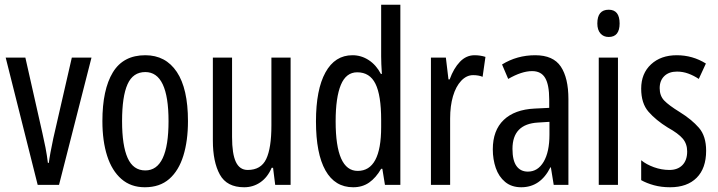

<svg xmlns="http://www.w3.org/2000/svg" viewBox="-20 -780 3031 810"><path d="M139 0 4 -537H87L159 -218Q166 -188 172 -157Q178 -126 182 -93H186Q188 -110 193 -137Q198 -164 205 -197L283 -537H366L229 0Z M773 -269Q773 -186 753.5 -123Q734 -60 694 -25Q654 10 591 10Q532 10 492 -25Q452 -60 432 -122.5Q412 -185 412 -269Q412 -402 456 -474.5Q500 -547 593 -547Q679 -547 726 -476.5Q773 -406 773 -269ZM495 -269Q495 -166 518.5 -113.5Q542 -61 593 -61Q691 -61 691 -269Q691 -476 593 -476Q541 -476 518 -424.5Q495 -373 495 -269Z M1206 -537V0H1141L1132 -72H1126Q1109 -32 1078.5 -11Q1048 10 1010 10Q937 10 907.5 -43.5Q878 -97 878 -187V-537H959V-202Q959 -131 975 -97Q991 -63 1025 -63Q1081 -63 1103 -109Q1125 -155 1125 -251V-537Z M1470 10Q1393 10 1353 -61Q1313 -132 1313 -268Q1313 -402 1353 -474.5Q1393 -547 1467 -547Q1504 -547 1535.5 -526.5Q1567 -506 1587 -468H1591Q1588 -513 1588 -542V-760H1669V0H1604L1593 -68H1588Q1566 -30 1537.5 -10Q1509 10 1470 10ZM1489 -59Q1588 -59 1588 -244V-274Q1588 -378 1564 -426.5Q1540 -475 1487 -475Q1440 -475 1418 -422Q1396 -369 1396 -268Q1396 -59 1489 -59Z M1982 -547Q2006 -547 2028 -540L2016 -456Q1999 -463 1976 -463Q1948 -463 1925.5 -439Q1903 -415 1891 -374Q1879 -333 1879 -280V0H1798V-537H1861L1872 -445H1877Q1894 -492 1920.5 -519.5Q1947 -547 1982 -547Z M2238 -547Q2314 -547 2346 -499Q2378 -451 2378 -362V0H2316L2304 -74H2302Q2260 10 2179 10Q2138 10 2111 -12.5Q2084 -35 2071.5 -71.5Q2059 -108 2059 -150Q2059 -230 2105 -274Q2151 -318 2236 -322L2297 -325V-360Q2297 -422 2280 -451Q2263 -480 2225 -480Q2181 -480 2124 -447L2098 -508Q2161 -547 2238 -547ZM2250 -263Q2142 -257 2142 -152Q2142 -103 2159 -79.5Q2176 -56 2207 -56Q2249 -56 2273.5 -97.5Q2298 -139 2298 -212V-266Z M2548 -739Q2594 -739 2594 -681Q2594 -624 2548 -624Q2526 -624 2513 -639Q2500 -654 2500 -681Q2500 -739 2548 -739ZM2587 -537V0H2506V-537Z M2959 -144Q2959 -70 2919 -30Q2879 10 2807 10Q2770 10 2739 1.5Q2708 -7 2685 -20V-104Q2707 -86 2739 -74.5Q2771 -63 2804 -63Q2839 -63 2859 -83.5Q2879 -104 2879 -141Q2879 -173 2860.5 -195Q2842 -217 2797 -242Q2747 -273 2716 -308.5Q2685 -344 2685 -406Q2685 -470 2726.5 -508.5Q2768 -547 2835 -547Q2902 -547 2958 -512L2928 -447Q2907 -461 2884 -469.5Q2861 -478 2836 -478Q2802 -478 2782.5 -459Q2763 -440 2763 -408Q2763 -376 2782 -356Q2801 -336 2848 -307Q2898 -276 2928.5 -241Q2959 -206 2959 -144Z"/></svg>

Font: Noto Sans Malayalam ExtraCondensed
Style: Regular
Weight: 400
Width: 2
Designer: Jelle Bosma - Monotype Design Team
Foundry: Monotype Imaging Inc.
Version: Version 2.104; ttfautohint (v1.8.4.7-5d5b)